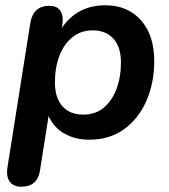

<svg xmlns="http://www.w3.org/2000/svg" viewBox="-20 -519 640 727"><path d="M60 188Q31 188 17 169Q3 150 8 116L95 -433Q106 -497 167 -497Q196 -497 208.5 -478Q221 -459 216 -424L214 -413Q272 -499 379 -499Q463 -499 513.5 -442.5Q564 -386 564 -288Q564 -205 534.5 -137.5Q505 -70 450 -30Q395 10 318 10Q266 10 225 -12.5Q184 -35 164 -80L131 129Q121 188 60 188ZM295 -85Q341 -85 372.5 -111Q404 -137 421 -182Q438 -227 438 -282Q438 -341 409.5 -372.5Q381 -404 331 -404Q286 -404 254 -378Q222 -352 205 -307.5Q188 -263 188 -207Q188 -148 216.5 -116.5Q245 -85 295 -85Z"/></svg>

Font: Nunito
Style: Bold Italic
Weight: 700
Italic angle: -9°
Designer: Vernon Adams
Foundry: Vernon Adams
Version: Version 3.601; ttfautohint (v1.8.2.53-6de2)